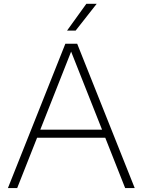

<svg xmlns="http://www.w3.org/2000/svg" viewBox="-20 -964 730 984"><path d="M20.5 0 315 -740H375.5L670.5 0H621.5L519.5 -258H170L68 0ZM186.5 -299.5H503L344.5 -699.5ZM323.5 -807 422.5 -944.5H475.5L367.5 -807Z"/></svg>

Font: Encode Sans SmExp XLt
Style: Regular
Weight: 200
Width: 6
Designer: Multiple Designers
Foundry: Impallari Type
Version: Version 3.002; ttfautohint (v1.8.3) -l 8 -r 50 -G 200 -x 14 